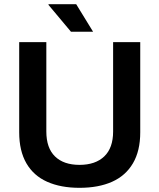

<svg xmlns="http://www.w3.org/2000/svg" viewBox="-20 -888 764 920"><path d="M361 12Q271 12 206 -17Q141 -46 106.5 -105.5Q72 -165 72 -254V-686H202V-258Q202 -179 243.5 -138.5Q285 -98 361 -98Q437 -98 479.5 -138.5Q522 -179 522 -258V-686H652V-254Q652 -165 617 -105.5Q582 -46 517 -17Q452 12 361 12ZM426 -736H320L212 -865L213 -868H345Z"/></svg>

Font: Archivo SemiBold
Style: Regular
Weight: 600
Designer: Hector Gatti
Foundry: Omnibus-Type
Version: Version 2.001